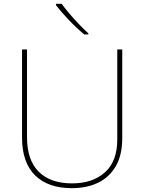

<svg xmlns="http://www.w3.org/2000/svg" viewBox="-20 -972 752 1002"><path d="M618 -252Q618 -163 584.5 -105Q551 -47 492 -18.5Q433 10 355 10Q231 10 163 -57Q95 -124 95 -254V-714H121V-256Q121 -136 182.5 -75.5Q244 -15 356 -15Q463 -15 527.5 -72.5Q592 -130 592 -244V-714H618ZM302 -952Q317 -931 341 -902.5Q365 -874 392 -846Q419 -818 441 -798V-792H420Q380 -825 339 -868Q298 -911 272 -945V-952Z"/></svg>

Font: Noto Sans Kannada Thin
Style: Regular
Weight: 100
Designer: Jelle Bosma - Monotype Design Team
Foundry: Monotype Imaging Inc.
Version: Version 2.005; ttfautohint (v1.8.4.7-5d5b)